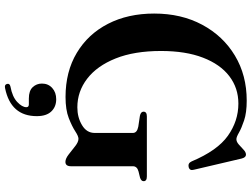

<svg xmlns="http://www.w3.org/2000/svg" viewBox="-140 -614 1012 772"><g transform="rotate(90 366.0 -228.0)"><path d="M648.5 -8Q648.5 15 631 15Q618 15 601.2 2Q584.5 -11 567.8 -24.2Q551 -37.5 538 -37.5Q527.5 -37.5 507.8 -24.5Q488 -11.5 454.8 1.5Q421.5 14.5 370 14.5Q268 14.5 192.5 -30.8Q117 -76 75.8 -156.2Q34.5 -236.5 34.5 -342Q34.5 -451 79.5 -535Q124.5 -619 203.5 -666.5Q282.5 -714 384.5 -714Q433 -714 464.2 -703.5Q495.5 -693 513.2 -682.8Q531 -672.5 539.5 -672.5Q550 -672.5 560.8 -682Q571.5 -691.5 581.8 -701.2Q592 -711 602 -711Q613 -711 617.5 -693.5L662.5 -501.5Q667.5 -484.5 651.5 -480.5Q636 -477 629 -492.5Q585.5 -596 526 -638.2Q466.5 -680.5 396.5 -680.5Q334 -680.5 286.2 -644Q238.5 -607.5 211.8 -538Q185 -468.5 185 -369.5Q185 -262 215 -187Q245 -112 296.5 -72.5Q348 -33 411.5 -33Q452 -33 483.2 -51.8Q514.5 -70.5 514.5 -102.5V-256.5Q514.5 -273 489.5 -278L446 -284.5Q429 -288 429 -299Q429 -312.5 448 -312.5H689.5Q708.5 -312.5 708.5 -299.5Q708.5 -289.5 694 -285L669.5 -279Q648.5 -273.5 648.5 -256.5ZM376 162Q345 162 330.5 146.5Q316 131 316 109.5Q316 84 333.8 68Q351.5 52 379 52Q409.5 52 428.2 71.8Q447 91.5 447 130Q447 234.5 335 257.5Q320.5 261 317.5 250Q314.5 239 328 236Q369 228.5 390 208.8Q411 189 411 172Q411 162 399.5 162Z"/></g></svg>

Font: Fraunces 72pt SemiBold
Style: Regular
Weight: 600
Version: Version 1.000;[b76b70a41]